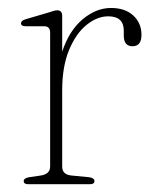

<svg xmlns="http://www.w3.org/2000/svg" viewBox="-20 -474 397 494"><path d="M140 -433V-341Q158 -395.5 192.8 -424.5Q227.5 -453.5 265.5 -453.5Q302 -453.5 323 -434Q344 -414.5 344 -384.5Q344 -355 321 -355Q298.5 -355 298.5 -382.5V-395Q298.5 -432 258.5 -432Q230 -432 202.8 -410Q175.5 -388 157.8 -345.5Q140 -303 140 -241V-45.5Q140 -25 163 -22.5L209.5 -18Q223 -16 223 -8Q223 0 211 0H53Q41 0 41 -8Q41 -15.5 54.5 -18L85.5 -22.5Q109 -26.5 109 -45.5V-390Q109 -406.5 93.5 -406.5H46Q34 -406.5 34 -414Q34 -421 46 -424.5L105.5 -442Q113 -444.5 118.2 -446Q123.5 -447.5 127 -447.5Q140 -447.5 140 -433Z"/></svg>

Font: Fraunces 72pt S050 Thin
Style: Regular
Weight: 100
Version: Version 1.000; ttfautohint (v1.8.3)